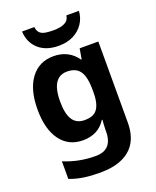

<svg xmlns="http://www.w3.org/2000/svg" viewBox="-179 -874 992 1218"><g transform="rotate(-20 316.5 -265.5)"><path d="M255 -556Q305 -556 345 -536Q385 -516 413 -476H417L429 -546H555V1Q555 79 524.5 132Q494 185 433 212.5Q372 240 282 240Q224 240 174.5 233Q125 226 78 208V89Q128 110 181.5 120.5Q235 131 291 131Q349 131 377.5 100Q406 69 406 7V-4Q406 -21 407.5 -39Q409 -57 410 -71H406Q378 -28 339 -9Q300 10 251 10Q154 10 99.5 -64.5Q45 -139 45 -272Q45 -406 101 -481Q157 -556 255 -556ZM302 -435Q267 -435 243.5 -416.5Q220 -398 208.5 -361.5Q197 -325 197 -270Q197 -188 223 -147.5Q249 -107 304 -107Q333 -107 354 -114.5Q375 -122 388.5 -139.5Q402 -157 409 -185Q416 -213 416 -253V-271Q416 -330 404 -366Q392 -402 367 -418.5Q342 -435 302 -435ZM506 -771Q503 -723 477.5 -685.5Q452 -648 410 -627Q368 -606 312 -606Q226 -606 176 -651Q126 -696 122 -771H205Q208 -743 222.5 -730Q237 -717 261 -713.5Q285 -710 313 -710Q337 -710 360.5 -714.5Q384 -719 401 -732Q418 -745 421 -771Z"/></g></svg>

Font: Noto Sans Gujarati
Style: Regular
Weight: 400
Designer: Jelle Bosma - Monotype Design Team, Universal Thirst
Foundry: Monotype Imaging Inc.
Version: Version 2.102